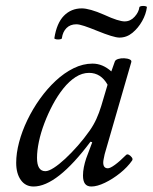

<svg xmlns="http://www.w3.org/2000/svg" viewBox="-20 -632 528 664"><path d="M96 13Q68 13 52 -9.5Q36 -32 36 -69Q36 -102 46 -140Q56 -178 74.5 -216.5Q93 -255 118 -290Q143 -325 172.5 -352.5Q202 -380 234.5 -396Q267 -412 300 -412Q335 -412 365 -385L377 -419Q379 -425 388.5 -428Q398 -431 409.5 -430.5Q421 -430 428.5 -426.5Q436 -423 434 -417L342 -99Q340 -89 338.5 -82Q337 -75 337 -70Q337 -50 353 -50Q361 -50 377.5 -62Q394 -74 416 -96Q420 -100 426 -96.5Q432 -93 436 -87.5Q440 -82 437 -77Q421 -54 395.5 -33.5Q370 -13 343 0Q316 13 296 13Q281 13 274 3.5Q267 -6 267 -25Q267 -39 270 -54Q273 -69 278 -84L299 -140L293 -142Q177 13 96 13ZM137 -40Q148 -40 166 -51.5Q184 -63 205.5 -83Q227 -103 249 -128Q271 -153 290 -180Q304 -200 313.5 -221Q323 -242 330 -265L352 -339Q329 -380 288 -380Q264 -380 241.5 -365.5Q219 -351 199 -326Q179 -301 162.5 -270Q146 -239 133.5 -206Q121 -173 114.5 -142Q108 -111 108 -86Q108 -40 137 -40ZM194 -500Q194 -497 187.5 -496Q181 -495 174.5 -496Q168 -497 168 -500Q176 -552 201 -577.5Q226 -603 263 -603Q276 -603 295.5 -597.5Q315 -592 340 -581Q366 -569 383.5 -563.5Q401 -558 411 -558Q431 -558 445.5 -574Q460 -590 462 -607Q463 -610 469 -611Q475 -612 481.5 -611Q488 -610 488 -607Q485 -583 471.5 -559Q458 -535 438 -518.5Q418 -502 393 -502Q383 -502 363.5 -508Q344 -514 317 -525Q290 -536 272 -542Q254 -548 244 -548Q223 -548 210 -535Q197 -522 194 -500Z"/></svg>

Font: Junicode VF
Style: Italic
Weight: 400
Italic angle: -11°
Designer: Peter S. Baker
Version: Version 2.209